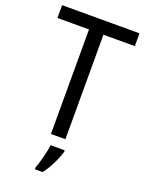

<svg xmlns="http://www.w3.org/2000/svg" viewBox="-171 -862 833 1098"><g transform="rotate(20 246.0 -312.5)"><path d="M290 -66V-702H481V-780H10V-702H202V-66ZM308 4V-5H222C218 37 198 109 185 143V155H232C265 113 297 45 308 4Z"/></g></svg>

Font: Noto Sans Malayalam UI SemiCondensed
Style: Regular
Weight: 400
Width: 4
Designer: Jelle Bosma - Monotype Design Team
Foundry: Monotype Imaging Inc.
Version: Version 2.104